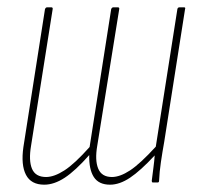

<svg xmlns="http://www.w3.org/2000/svg" viewBox="-20 -499 538 525"><path d="M101 6Q65 6 51 -21Q37 -48 44 -97L103 -474Q105 -479 109 -479H120Q125 -479 124 -474L65 -101Q58 -60 67.5 -37.5Q77 -15 106 -15Q128 -15 156 -33Q184 -51 225 -97L284 -474Q286 -479 290 -479H302Q307 -479 306 -474L246 -101Q239 -61 248.5 -38Q258 -15 286 -15Q308 -15 335.5 -33Q363 -51 406 -98L465 -474Q466 -479 471 -479H483Q488 -479 486 -474L429 -111Q424 -83 420 -56Q416 -29 415 -5Q415 0 411 0H398Q395 0 395 -5Q397 -22 399.5 -40.5Q402 -59 403 -74Q364 -32 335.5 -13Q307 6 281 6Q250 6 236.5 -15Q223 -36 224 -75Q186 -32 157 -13Q128 6 101 6Z"/></svg>

Font: Sofia Sans Extra Condensed Thin
Style: Italic
Weight: 250
Italic angle: -9°
Version: Version 4.100